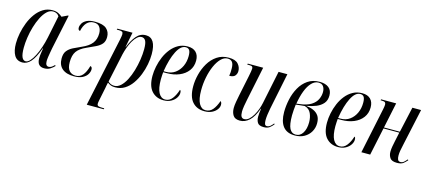

<svg xmlns="http://www.w3.org/2000/svg" viewBox="-59 -1068 4068 1831"><g transform="rotate(15 1975.0 -153.0)"><path d="M133 10Q78 10 52.5 -33.5Q27 -77 27 -150Q27 -198 37.5 -252Q48 -306 68.5 -358Q89 -410 120 -452.5Q151 -495 192 -520.5Q233 -546 285 -546Q319 -546 342.5 -534Q366 -522 381 -508L437 -535H445L373 -194Q370 -177 365.5 -152.5Q361 -128 357.5 -104Q354 -80 354 -63Q354 -15 386 -15Q400 -15 413.5 -23.5Q427 -32 442 -48L448 -39Q431 -21 407 -5.5Q383 10 348 10Q278 10 278 -70Q278 -94 282 -119Q286 -144 290 -171H287Q252 -74 215 -32Q178 10 133 10ZM160 -9Q180 -9 201.5 -32Q223 -55 243 -94Q263 -133 279.5 -182Q296 -231 307 -284L352 -504Q342 -521 326 -528.5Q310 -536 293 -536Q259 -536 231 -509Q203 -482 180.5 -437.5Q158 -393 142 -339Q126 -285 118 -230.5Q110 -176 110 -130Q110 -66 123 -37.5Q136 -9 160 -9Z M642 10Q566 10 525.5 -24.5Q485 -59 485 -124Q485 -173 506.5 -200Q528 -227 563 -244.5Q598 -262 641 -281Q709 -310 739.5 -349.5Q770 -389 770 -447Q770 -484 752.5 -509.5Q735 -535 695 -535Q652 -535 625 -505.5Q598 -476 587 -423Q567 -424 567 -451Q567 -471 580 -493Q593 -515 623 -530Q653 -545 703 -545Q783 -545 817.5 -514.5Q852 -484 852 -433Q852 -390 830.5 -365Q809 -340 771.5 -322.5Q734 -305 686 -283Q623 -255 596 -217Q569 -179 569 -111Q569 -53 592.5 -26.5Q616 0 656 0Q698 0 725 -31.5Q752 -63 769 -125Q777 -124 782.5 -117Q788 -110 788 -96Q788 -73 773.5 -48.5Q759 -24 727 -7Q695 10 642 10Z M976 -438Q980 -458 982.5 -472.5Q985 -487 985 -495Q985 -514 975.5 -520Q966 -526 939 -526H922L925 -536H1075L1046 -389H1049Q1075 -457 1112.5 -501.5Q1150 -546 1206 -546Q1305 -546 1305 -385Q1305 -338 1295 -284.5Q1285 -231 1264.5 -179Q1244 -127 1213.5 -84Q1183 -41 1142 -15.5Q1101 10 1049 10Q1023 10 1006.5 3.5Q990 -3 972 -16Q968 2 965.5 14.5Q963 27 961 40L935 167Q932 180 931 188.5Q930 197 930 203Q930 220 941.5 225Q953 230 981 230H1001L999 240H831ZM1036 -2Q1070 -2 1099 -28.5Q1128 -55 1151 -99.5Q1174 -144 1190 -198.5Q1206 -253 1214.5 -308.5Q1223 -364 1223 -413Q1223 -473 1209.5 -496Q1196 -519 1171 -519Q1148 -519 1127 -500Q1106 -481 1088 -450Q1070 -419 1057 -383Q1044 -347 1036 -313L975 -28Q983 -18 999 -10Q1015 -2 1036 -2Z M1526 10Q1453 10 1409 -39Q1365 -88 1365 -188Q1365 -232 1375 -281.5Q1385 -331 1405 -378Q1425 -425 1455.5 -463Q1486 -501 1526.5 -523.5Q1567 -546 1619 -546Q1672 -546 1701 -517Q1730 -488 1730 -435Q1730 -377 1698.5 -335Q1667 -293 1613 -270.5Q1559 -248 1491 -248H1455Q1454 -241 1452.5 -217Q1451 -193 1451 -176Q1451 -89 1474.5 -45Q1498 -1 1540 -1Q1581 -1 1609 -37.5Q1637 -74 1653 -127Q1658 -125 1661 -119Q1664 -113 1664 -98Q1664 -75 1648 -50Q1632 -25 1601 -7.5Q1570 10 1526 10ZM1480 -258Q1532 -258 1570 -285.5Q1608 -313 1629 -358.5Q1650 -404 1650 -459Q1650 -500 1638.5 -517Q1627 -534 1602 -534Q1553 -534 1514.5 -458.5Q1476 -383 1456 -258Z M1930 10Q1854 10 1810 -40Q1766 -90 1766 -193Q1766 -250 1781.5 -311Q1797 -372 1828.5 -425Q1860 -478 1909 -511Q1958 -544 2024 -544Q2090 -544 2117.5 -513.5Q2145 -483 2145 -444Q2145 -417 2129 -397.5Q2113 -378 2072 -378Q2075 -395 2076.5 -414Q2078 -433 2077 -454Q2076 -498 2060.5 -515.5Q2045 -533 2017 -533Q1981 -533 1950.5 -502Q1920 -471 1897 -419Q1874 -367 1861.5 -304Q1849 -241 1849 -177Q1849 -89 1873 -45.5Q1897 -2 1937 -2Q1979 -2 2006.5 -33.5Q2034 -65 2055 -124Q2060 -120 2064 -112Q2068 -104 2068 -89Q2068 -66 2051 -43Q2034 -20 2003.5 -5Q1973 10 1930 10Z M2516 10Q2469 10 2454 -14Q2439 -38 2439 -72Q2439 -86 2441 -109.5Q2443 -133 2447 -153H2444Q2414 -68 2372 -29.5Q2330 9 2280 9Q2231 9 2212 -20.5Q2193 -50 2193 -93Q2193 -119 2199.5 -156Q2206 -193 2212 -222L2254 -425Q2259 -450 2262.5 -470.5Q2266 -491 2266 -500Q2266 -515 2259 -520.5Q2252 -526 2227 -526H2210L2213 -536H2365L2296 -203Q2289 -172 2283.5 -136.5Q2278 -101 2278 -80Q2278 -46 2287.5 -31Q2297 -16 2316 -16Q2341 -16 2362.5 -35Q2384 -54 2402 -84.5Q2420 -115 2432 -148.5Q2444 -182 2450 -212L2517 -536H2604L2530 -174Q2524 -144 2520 -113.5Q2516 -83 2516 -60Q2516 -35 2521.5 -21Q2527 -7 2543 -7Q2560 -7 2575.5 -19.5Q2591 -32 2604 -50L2610 -43Q2593 -21 2572 -5.5Q2551 10 2516 10Z M2822 10Q2744 10 2705.5 -38.5Q2667 -87 2667 -180Q2667 -241 2681 -305.5Q2695 -370 2725.5 -424.5Q2756 -479 2804.5 -512.5Q2853 -546 2921 -546Q2980 -546 3012 -519.5Q3044 -493 3044 -443Q3044 -395 3018.5 -365Q2993 -335 2950.5 -317.5Q2908 -300 2855 -291Q2894 -287 2927 -273Q2960 -259 2979.5 -231.5Q2999 -204 2999 -157Q2999 -111 2977 -73Q2955 -35 2915.5 -12.5Q2876 10 2822 10ZM2789 -291Q2862 -300 2902.5 -326Q2943 -352 2959.5 -387.5Q2976 -423 2976 -459Q2976 -492 2961 -514Q2946 -536 2913 -536Q2876 -536 2845 -504Q2814 -472 2792.5 -416Q2771 -360 2759 -287ZM2828 0Q2873 0 2898 -41.5Q2923 -83 2923 -146Q2923 -194 2905.5 -233.5Q2888 -273 2843 -286Q2826 -285 2801 -282Q2776 -279 2756 -277Q2753 -255 2750.5 -223Q2748 -191 2748 -169Q2748 -78 2768 -39Q2788 0 2828 0Z M3249 10Q3176 10 3132 -39Q3088 -88 3088 -188Q3088 -232 3098 -281.5Q3108 -331 3128 -378Q3148 -425 3178.5 -463Q3209 -501 3249.5 -523.5Q3290 -546 3342 -546Q3395 -546 3424 -517Q3453 -488 3453 -435Q3453 -377 3421.5 -335Q3390 -293 3336 -270.5Q3282 -248 3214 -248H3178Q3177 -241 3175.5 -217Q3174 -193 3174 -176Q3174 -89 3197.5 -45Q3221 -1 3263 -1Q3304 -1 3332 -37.5Q3360 -74 3376 -127Q3381 -125 3384 -119Q3387 -113 3387 -98Q3387 -75 3371 -50Q3355 -25 3324 -7.5Q3293 10 3249 10ZM3203 -258Q3255 -258 3293 -285.5Q3331 -313 3352 -358.5Q3373 -404 3373 -459Q3373 -500 3361.5 -517Q3350 -534 3325 -534Q3276 -534 3237.5 -458.5Q3199 -383 3179 -258Z M3830 10Q3779 10 3761.5 -16Q3744 -42 3744 -76Q3744 -102 3749 -129Q3754 -156 3760 -185L3779 -274H3623L3565 0H3478L3572 -448Q3575 -464 3577 -475.5Q3579 -487 3579 -496Q3579 -512 3570.5 -519Q3562 -526 3535 -526H3527L3529 -536H3678L3625 -284H3782L3838 -536H3924L3847 -181Q3837 -137 3832.5 -111Q3828 -85 3828 -62Q3828 -37 3835 -21.5Q3842 -6 3863 -6Q3880 -6 3894 -18Q3908 -30 3924 -49L3930 -42Q3912 -21 3892 -5.5Q3872 10 3830 10Z"/></g></svg>

Font: Noto Serif Display ExtraCondensed
Style: Italic
Weight: 400
Width: 2
Italic angle: -12°
Designer: Monotype Design Team
Foundry: Monotype Imaging Inc.
Version: Version 2.009